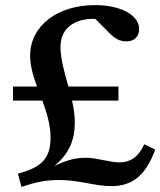

<svg xmlns="http://www.w3.org/2000/svg" viewBox="-20 -721 628 752"><path d="M50 -41 64 11C119 -7 156 -16 211 -16C292 -16 350 8 416 8C494 8 549 -29 588 -135L545 -156C522 -104 488 -85 448 -85C411 -85 357 -103 320 -103C273 -103 245 -95 193 -71C253 -121 273 -176 273 -241C273 -270 269 -298 262 -327H444V-382H248C233 -436 217 -488 217 -538C217 -613 276 -650 353 -647L409 -591C433 -567 451 -559 476 -559C507 -559 525 -579 525 -607C525 -662 453 -701 352 -701C204 -701 98 -619 98 -503C98 -463 110 -423 125 -382H31V-327H146C163 -280 178 -232 178 -182C178 -101 143 -65 50 -41Z"/></svg>

Font: TPK Tissa Web Medium
Style: Regular
Weight: 500
Designer: Jacques Le Bailly, Suppakit Chalermlarp | Katatrad Co.,Ltd.
Foundry: Jacques Le Bailly, Cadson Demak Co.,Ltd.
Version: Version 5.000;Glyphs 3.1.2 (3151)